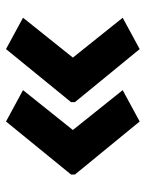

<svg xmlns="http://www.w3.org/2000/svg" viewBox="59 -602 496 655"><g transform="rotate(-90 307.5 -274.0)"><path d="M468 -46 575 -104 439 -274 575 -444 468 -502 287 -280V-267ZM221 -46 328 -104 192 -274 328 -444 221 -502 40 -280V-267Z"/></g></svg>

Font: Noto Sans Adlam
Style: Bold
Weight: 700
Designer: Mark Jamra, Neil Patel
Foundry: JamraPatel LLC
Version: Version 3.001